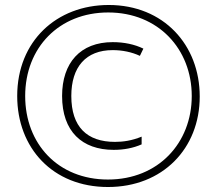

<svg xmlns="http://www.w3.org/2000/svg" viewBox="-20 -742 870 770"><path d="M413 8C632 8 781 -146 781 -355C781 -562 636 -722 416 -722C207 -722 49 -577 49 -357C49 -149 191 8 413 8ZM413 -22C213 -22 81 -165 81 -357C81 -551 217 -692 414 -692C615 -692 749 -545 749 -357C749 -169 615 -22 413 -22ZM436 -141C476 -141 514 -148 548 -163V-194C509 -178 474 -173 441 -173C329 -173 266 -233 266 -357C266 -473 324 -541 432 -541C471 -541 509 -533 541 -518L555 -547C520 -564 478 -573 432 -573C302 -573 229 -490 229 -357C229 -215 309 -141 436 -141Z"/></svg>

Font: Noto Sans Sinhala UI ExtraCondensed ExtraLight
Style: Regular
Weight: 200
Width: 2
Designer: Jelle Bosma - Monotype Design Team
Foundry: Monotype Imaging Inc.
Version: Version 2.006